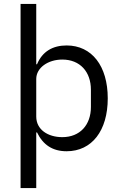

<svg xmlns="http://www.w3.org/2000/svg" viewBox="-20 -760 620 980"><path d="M85 -740V200H165V-84H169C200 -20 249 12 320 12C449 12 530 -93 530 -258C530 -423 449 -528 320 -528C249 -528 196 -497 169 -432H165V-740ZM298 -60C225 -60 165 -98 165 -165V-357C165 -414 225 -456 298 -456C388 -456 444 -394 444 -302V-214C444 -122 388 -60 298 -60Z"/></svg>

Font: Braiins Sans
Style: Regular
Weight: 400
Designer: Mike Abbink, Paul van der Laan, Pieter van Rosmalen, Jiri Chlebus, Lubos Buracinsky
Foundry: Bold Monday, Sudetype
Version: Version 1.000;hotconv 1.0.109;makeotfexe 2.5.65596